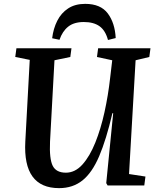

<svg xmlns="http://www.w3.org/2000/svg" viewBox="-20 -960 818 994"><path d="M648 -59 733 -46 727 0H537L530 -12L566 -374H562Q530 -237 493.5 -151.5Q457 -66 407 -26Q357 14 286 14Q98 14 111 -227L134 -650L59 -665L65 -710H350L344 -665L262 -648L239 -227Q235 -137 253 -101.5Q271 -66 321 -66Q369 -66 407 -108.5Q445 -151 473.5 -222Q502 -293 521 -379.5Q540 -466 550 -555L561 -648L482 -665L488 -710H759L753 -665L682 -648ZM539 -753Q526 -802 495.5 -824Q465 -846 414 -846Q363 -846 333 -822Q303 -798 288 -754L250 -762Q256 -812 276.5 -852.5Q297 -893 333 -916.5Q369 -940 421 -940Q501 -940 538 -890.5Q575 -841 579 -763Z"/></svg>

Font: Literata 36pt SemiBold
Style: Italic
Weight: 600
Italic angle: -2°
Designer: Latin by Veronika Burian and Jose Scaglione. Greek by Irene Vlachou. Cyrillic by Vera Evstafieva
Foundry: TypeTogether
Version: Version 3.002